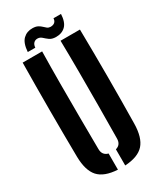

<svg xmlns="http://www.w3.org/2000/svg" viewBox="-235 -1021 923 1106"><g transform="rotate(-30 226.5 -468.0)"><path d="M36 -174Q34 -329.5 34 -487.2Q34 -645 36 -800H165.5Q163.5 -696.5 163.2 -585.8Q163 -475 163.5 -364.5Q164 -254 165 -150.5Q165 -130 174.5 -117Q184 -104 203 -99V8.5Q114.5 3.5 76 -39.2Q37.5 -82 36 -174ZM251.5 8.5V-99Q270 -104 279 -117Q288 -130 288 -150.5Q289 -254 289.8 -364.5Q290.5 -475 290.2 -585.8Q290 -696.5 288 -800H417Q419.5 -645 419.5 -487.2Q419.5 -329.5 417 -174Q415.5 -82 377.2 -39.2Q339 3.5 251.5 8.5ZM317.5 -932.5H367.5Q365 -879 340.8 -855Q316.5 -831 276 -831.5Q250 -832 234.8 -843.2Q219.5 -854.5 207.5 -865.8Q195.5 -877 180 -877.5Q164 -878 153.8 -868Q143.5 -858 142 -838H92Q96 -896 121.2 -920.2Q146.5 -944.5 184.5 -943.5Q205.5 -943 218.2 -936.2Q231 -929.5 240 -920.5Q249 -911.5 257.5 -905Q266 -898.5 278.5 -898Q297 -898 307 -907Q317 -916 317.5 -932.5Z"/></g></svg>

Font: Big Shoulders Stencil Display Thin ExtraBold
Style: Regular
Weight: 800
Version: Version 2.001